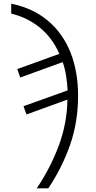

<svg xmlns="http://www.w3.org/2000/svg" viewBox="-20 -785 520 1045"><path d="M180 240Q253 132 299 10Q345 -112 347 -243L124 -162L108 -207L348 -293Q346 -333 339.5 -373.5Q333 -414 321 -447L90 -363L74 -409L303 -492Q265 -579 197 -634.5Q129 -690 41 -711V-765Q159 -741 240.5 -672.5Q322 -604 363.5 -500Q405 -396 405 -264Q405 -122 362 2Q319 126 243 240Z"/></svg>

Font: Noto Sans Light
Style: Italic
Weight: 300
Italic angle: -12°
Designer: Monotype Design Team
Foundry: Monotype Imaging Inc.
Version: Version 2.013; ttfautohint (v1.8.4.7-5d5b)